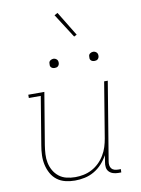

<svg xmlns="http://www.w3.org/2000/svg" viewBox="-102 -1018 804 1094"><g transform="rotate(-10 300.0 -471.0)"><path d="M242 8Q214 8 187 1.5Q160 -5 139 -21Q118 -37 105 -60.5Q92 -84 86 -111Q80 -138 81 -166.5Q82 -195 87 -223L133 -501H64V-520H157L107 -220Q103 -195 101.5 -169Q100 -143 105 -119Q110 -95 122 -74Q134 -53 153 -38Q172 -23 196.5 -17Q221 -11 247 -11Q271 -11 295.5 -16Q320 -21 343 -33Q366 -45 385 -63.5Q404 -82 417.5 -104.5Q431 -127 438.5 -151Q446 -175 450 -199L503 -520H524L449 -66Q447 -55 448.5 -44Q450 -33 456.5 -25Q463 -17 473.5 -14Q484 -11 495 -11H510L509 8H491Q476 8 462 3.5Q448 -1 438.5 -11Q429 -21 427 -36Q425 -51 428 -66L434 -105Q420 -79 399.5 -56.5Q379 -34 353 -19Q327 -4 298.5 2Q270 8 242 8ZM469 -644Q463 -644 457.5 -646Q452 -648 448 -652.5Q444 -657 443.5 -663.5Q443 -670 444 -676Q444 -681 446.5 -685Q449 -689 453 -691.5Q457 -694 461 -695.5Q465 -697 470 -697Q476 -697 481.5 -694.5Q487 -692 491 -687.5Q495 -683 496 -676.5Q497 -670 496 -664Q495 -659 492.5 -655Q490 -651 486.5 -648.5Q483 -646 478.5 -645Q474 -644 469 -644ZM239 -644Q233 -644 227.5 -646Q222 -648 218 -652.5Q214 -657 213.5 -663.5Q213 -670 214 -676Q214 -681 216.5 -685Q219 -689 223 -691.5Q227 -694 231 -695.5Q235 -697 240 -697Q246 -697 251.5 -694.5Q257 -692 261 -687.5Q265 -683 266 -676.5Q267 -670 266 -664Q265 -659 262.5 -655Q260 -651 256.5 -648.5Q253 -646 248.5 -645Q244 -644 239 -644ZM379 -801 290 -940 309 -950 395 -809Z"/></g></svg>

Font: Iosevka HT Thin Extended
Style: Italic
Weight: 100
Width: 7
Italic angle: -9°
Monospace: yes
Designer: Belleve Invis
Foundry: Belleve Invis
Version: Version 32.3.0; ttfautohint (v1.8.4)